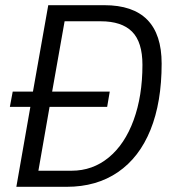

<svg xmlns="http://www.w3.org/2000/svg" viewBox="-20 -720 659 740"><path d="M603 -475Q603 -326 560 -219.5Q517 -113 434.5 -56.5Q352 0 237 0H43L97 -308H18L29 -367H107L166 -700H382Q603 -700 603 -475ZM529 -470Q529 -558 489 -598Q449 -638 368 -638H229L181 -367H403L393 -308H171L128 -62H256Q337 -62 399 -113Q461 -164 495 -257Q529 -350 529 -470Z"/></svg>

Font: Sarabun Light
Style: Italic
Weight: 300
Italic angle: -10°
Designer: Suppakit Chalermlarp | Katatrad Co.,Ltd.
Foundry: Cadson Demak Co.,Ltd.
Version: Version 1.000; ttfautohint (v1.6)